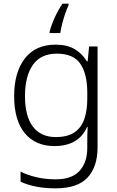

<svg xmlns="http://www.w3.org/2000/svg" viewBox="-20 -785 639 1045"><path d="M283 -542Q345 -542 386.5 -517.5Q428 -493 453 -451H457L465 -532H511V17Q511 122 457 181Q403 240 282 240Q222 240 175.5 230.5Q129 221 92 204V149Q129 168 178 179.5Q227 191 284 191Q371 191 413 145Q455 99 455 20V-11Q455 -32 455.5 -53.5Q456 -75 457 -94H454Q408 10 276 10Q173 10 115 -60Q57 -130 57 -262Q57 -391 115 -466.5Q173 -542 283 -542ZM289 -493Q202 -493 159 -432Q116 -371 116 -261Q116 -153 159 -96Q202 -39 283 -39Q349 -39 386.5 -65.5Q424 -92 439.5 -139Q455 -186 455 -246V-281Q455 -382 417.5 -437.5Q380 -493 289 -493ZM353 -756Q345 -740 335.5 -712.5Q326 -685 318.5 -655.5Q311 -626 308 -605H250V-612Q258 -645 277 -687.5Q296 -730 320 -765H353Z"/></svg>

Font: Noto Sans Lao UI Light
Style: Regular
Weight: 300
Designer: Monotype Design Team
Foundry: Monotype Imaging Inc.
Version: Version 2.000; ttfautohint (v1.8.4.7-5d5b)